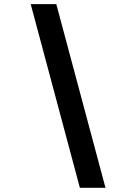

<svg xmlns="http://www.w3.org/2000/svg" viewBox="-20 -806 626 919"><path d="M362.3 92.8 127 -786.1H249.5L484.9 92.8Z"/></svg>

Font: CaskaydiaCove NFP
Style: Bold Italic
Weight: 700
Italic angle: -10°
Designer: Aaron Bell
Foundry: Saja Typeworks
Version: Version 2111.001; VTT 6.35;Nerd Fonts 3.1.1